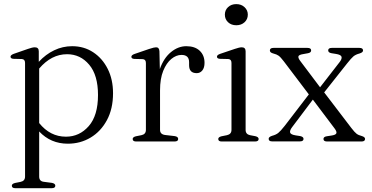

<svg xmlns="http://www.w3.org/2000/svg" viewBox="-20 -706 1854 958"><path d="M173.5 -450V-397.5Q208 -435 250.5 -455.2Q293 -475.5 340 -475.5Q399 -475.5 445 -445.2Q491 -415 517.5 -362.2Q544 -309.5 544 -241Q544 -163 513.5 -106.5Q483 -50 432 -19.5Q381 11 318.5 11Q233 11 175.5 -50V175Q175.5 198 197.5 201L239.5 206.5Q256 210 256 220.5Q256 233 238 233H56.5Q39 233 39 220.5Q39 211 55 207L82.5 201.5Q105 197 105 175V-392Q105 -410.5 89 -411.5L47.5 -412.5Q32.5 -413.5 32.5 -423Q32.5 -431.5 49 -437.5L119.5 -462Q142 -470 153.5 -470Q173.5 -470 173.5 -450ZM314.5 -435.5Q236.5 -435.5 175.5 -364V-92Q230 -24 309 -24Q376.5 -24 422.8 -76.8Q469 -129.5 469 -232Q469 -331 425 -383.2Q381 -435.5 314.5 -435.5Z M775.5 -450 777.5 -361.5Q797 -416.5 833 -446Q869 -475.5 909.5 -475.5Q952.5 -475.5 976.5 -452.8Q1000.5 -430 1000.5 -392.5Q1000.5 -368 989.5 -354.5Q978.5 -341 961.5 -341Q923.5 -341 923.5 -380.5V-396Q923.5 -432 885.5 -432Q859.5 -432 835 -412Q810.5 -392 794.5 -352.8Q778.5 -313.5 778.5 -255V-58Q778.5 -36 803.5 -32.5L851 -27Q869 -24.5 869 -12.5Q869 0 850.5 0H659.5Q642 0 642 -12.5Q642 -22 658 -26L685.5 -31.5Q708 -36 708 -58V-391.5Q708 -410 692 -411L650.5 -412Q635.5 -413 635.5 -422.5Q635.5 -431.5 652 -437L723.5 -461.5Q738.5 -466.5 746.2 -468.2Q754 -470 759 -470Q774.5 -470 775.5 -450Z M1159 -580Q1134 -580 1118 -595Q1102 -610 1102 -633Q1102 -655.5 1118 -670.5Q1134 -685.5 1159 -685.5Q1184 -685.5 1200.2 -670.2Q1216.5 -655 1216.5 -633Q1216.5 -610 1200.2 -595Q1184 -580 1159 -580ZM1205.5 -450V-58Q1205.5 -36 1227.5 -31.5L1254 -26.5Q1270.5 -22.5 1270.5 -12.5Q1270.5 0 1252 0H1086.5Q1069 0 1069 -12.5Q1069 -22 1085 -26L1112.5 -31.5Q1135 -36.5 1135 -58V-392Q1135 -410.5 1119 -411.5L1077.5 -412.5Q1062.5 -413.5 1062.5 -423Q1062.5 -432 1079 -437.5L1151.5 -462Q1175 -470 1186 -470Q1205.5 -470 1205.5 -450Z M1478 -402 1577 -270.5 1674 -395.5Q1687 -412 1684.2 -422.5Q1681.5 -433 1656 -437L1634 -440.5Q1617.5 -443.5 1617.5 -454.5Q1617.5 -467 1635.5 -467H1773.5Q1791.5 -467 1791.5 -454Q1791.5 -444.5 1773.5 -439Q1754.5 -434 1743.2 -424.5Q1732 -415 1711.5 -389L1597.5 -245L1733 -67.5Q1749.5 -46 1759 -38.8Q1768.5 -31.5 1784.5 -27.5Q1801.5 -22.5 1801.5 -13Q1801.5 0 1783.5 0H1612.5Q1594 0 1594 -12.5Q1594 -23.5 1610 -26L1632.5 -29.5Q1655 -32.5 1658.2 -40.8Q1661.5 -49 1649.5 -65L1541 -209L1437.5 -71.5Q1425 -55 1427.5 -44.8Q1430 -34.5 1455.5 -30.5L1478 -27Q1494.5 -23.5 1494.5 -13Q1494.5 -0.5 1476 -0.5H1338Q1320.5 -0.5 1320.5 -13.5Q1320.5 -23 1338 -28.5Q1357 -33.5 1368.5 -42.8Q1380 -52 1400.5 -78L1521 -235L1396 -400Q1380 -421 1370.2 -428Q1360.5 -435 1344 -439Q1326.5 -443.5 1326.5 -454Q1326.5 -467 1344.5 -467H1514Q1532.5 -467 1532.5 -454.5Q1532.5 -443.5 1517 -440.5L1495 -436.5Q1471 -433 1469 -424.8Q1467 -416.5 1478 -402Z"/></svg>

Font: Fraunces 9pt S000 Light
Style: Regular
Weight: 300
Version: Version 1.000; ttfautohint (v1.8.3)